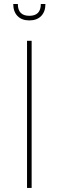

<svg xmlns="http://www.w3.org/2000/svg" viewBox="-20 -929 290 949"><path d="M136.4 -727.3V0H113.6V-727.3ZM181.8 -909.1H204.5Q204.5 -871.4 183.4 -849.8Q162.3 -828.1 125 -828.1Q87.7 -828.1 66.6 -849.8Q45.5 -871.4 45.5 -909.1H68.2Q68.2 -850.9 125 -850.9Q181.8 -850.9 181.8 -909.1Z"/></svg>

Font: Inter Thin BETA
Style: Regular
Weight: 100
Designer: Rasmus Andersson
Foundry: rsms
Version: Version 3.011;git-f93a4a705